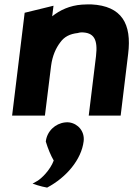

<svg xmlns="http://www.w3.org/2000/svg" viewBox="-20 -515 607 872"><path d="M360 126C365 82 335 47 295 41C288 40 284 40 275 41C231 46 193 81 188 128C198 161 211 192 224 214C208 258 167 297 149 307L128 319L149 326C164 331 179 334 194 337C281 291 350 210 360 126ZM395 -495H394C380 -495 367 -495 352 -494C297 -490 252 -469 217 -441L223 -489L92 -457L35 10H184L212 -216C218 -262 234 -297 254 -323C272 -348 297 -361 333 -365C338 -366 343 -368 349 -368C407 -368 425 -336 416 -260L383 10H528L562 -270C579 -407 533 -488 395 -495Z"/></svg>

Font: Bluebird
Style: SfBdObl
Weight: 700
Designer: Jasper
Foundry: Cannot Into Space Fonts
Version: Version 0.98